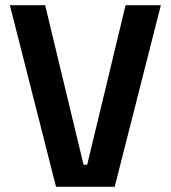

<svg xmlns="http://www.w3.org/2000/svg" viewBox="-20 -720 658 740"><path d="M196 0 18 -700H154L302 -85H316L464 -700H600L422 0Z"/></svg>

Font: Space 7353
Style: Regular
Weight: 400
Designer: Christine Claussen + Ruben Lyon  (Space 7353)
Version: Version 1.000;FEAKit 1.0